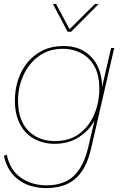

<svg xmlns="http://www.w3.org/2000/svg" viewBox="-27 -745 630 980"><path d="M209 215Q167 215 130.5 204Q94 193 66 171.5Q38 150 19.5 119.5Q1 89 -7 50L8 45Q23 122 79 161.5Q135 201 212 201Q266 201 307.5 181.5Q349 162 378 119Q407 76 423 8L462 -159L457 -134Q431 -81 377.5 -46Q324 -11 252 -11Q193 -11 147 -36.5Q101 -62 75 -111.5Q49 -161 49 -233Q49 -288 65.5 -338Q82 -388 113.5 -426.5Q145 -465 191 -487.5Q237 -510 297 -510Q370 -510 417.5 -473.5Q465 -437 483.5 -376Q502 -315 487 -241L483 -253L540 -500H556L438 13Q422 84 391 129Q360 174 315 194.5Q270 215 209 215ZM253 -25Q328 -25 378.5 -63Q429 -101 454.5 -162.5Q480 -224 480 -293Q480 -364 453.5 -409Q427 -454 385 -475Q343 -496 296 -496Q222 -496 170.5 -458Q119 -420 92 -359.5Q65 -299 65 -232Q65 -132 117 -78.5Q169 -25 253 -25ZM318 -583 243 -725H259L328 -596L458 -725H477L336 -583Z"/></svg>

Font: Work Sans Thin
Style: Italic
Weight: 250
Italic angle: -13°
Designer: Wei Huang
Foundry: Wei Huang
Version: Version 2.012